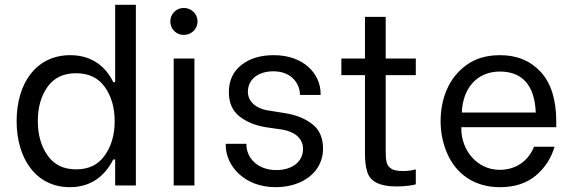

<svg xmlns="http://www.w3.org/2000/svg" viewBox="-20 -770 2381 797"><path d="M270 7C362 7 418 -44 450 -108H458V0H544V-750H458V-429H450C422 -489 365 -541 272 -541C130 -541 49 -425 49 -267C49 -111 130 7 270 7ZM296 -67C244 -67 205 -86 178 -124C151 -162 137 -210 137 -267C137 -324 150 -371 177 -409C204 -447 243 -466 296 -466C348 -466 388 -447 415 -409C442 -371 456 -324 456 -267C456 -210 442 -163 415 -125C388 -86 348 -67 296 -67Z M743 -625C775 -625 800 -650 800 -681C800 -712 775 -737 743 -737C711 -737 687 -712 687 -681C687 -650 711 -625 743 -625ZM701 0H787V-527H701Z M1124 7C1237 7 1321 -57 1321 -153C1321 -198 1306 -232 1276 -255C1246 -278 1209 -293 1165 -300L1090 -312C1043 -320 1009 -348 1009 -389C1009 -440 1051 -474 1115 -474C1195 -474 1225 -417 1225 -378V-376H1311V-380C1311 -465 1239 -541 1117 -541C1062 -541 1018 -528 983 -501C948 -474 930 -436 930 -387C930 -343 945 -310 974 -287C1003 -264 1040 -249 1083 -242L1152 -232C1201 -224 1238 -197 1238 -152C1238 -97 1191 -64 1127 -64C1046 -64 1003 -118 1003 -169V-173H917V-168C917 -81 995 7 1124 7Z M1706 -458V-527H1581V-700H1495V-527H1397V-458H1495V-133C1495 -102 1498 -77 1504 -58C1515 -20 1550 4 1627 4C1660 4 1697 -1 1706 -5V-67C1687 -62 1670 -60 1654 -60C1631 -60 1614 -63 1604 -70C1583 -83 1581 -103 1581 -152V-458Z M2055 7C2116 7 2165 -9 2204 -41C2242 -73 2268 -113 2282 -161H2197C2173 -102 2122 -65 2054 -65C1960 -65 1895 -147 1895 -235V-242H2289V-266C2289 -355 2268 -423 2226 -470C2183 -517 2127 -541 2056 -541C2002 -541 1956 -528 1919 -502C1844 -450 1809 -362 1809 -267C1809 -220 1818 -176 1836 -134C1872 -50 1947 7 2055 7ZM1897 -303C1901 -404 1960 -473 2055 -473C2142 -473 2199 -423 2204 -303Z"/></svg>

Font: Be Vietnam
Style: Regular
Weight: 400
Designer: Gabriel Lam
Foundry: TypeRant
Version: Version 4.000